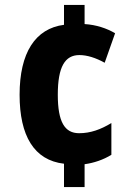

<svg xmlns="http://www.w3.org/2000/svg" viewBox="-20 -744 547 774"><path d="M321 -647V-724H238V-644C122 -629 59 -531 59 -362C59 -197 117 -98 238 -84V10H321V-82C358 -87 397 -100 429 -120V-248C386 -222 345 -207 299 -207C241 -207 213 -252 213 -362C213 -475 242 -522 300 -522C331 -522 366 -511 402 -491L444 -610C410 -630 368 -644 321 -647Z"/></svg>

Font: Noto Sans Gujarati Condensed ExtraBold
Style: Regular
Weight: 800
Width: 3
Designer: Jelle Bosma - Monotype Design Team, Universal Thirst
Foundry: Monotype Imaging Inc.
Version: Version 2.106